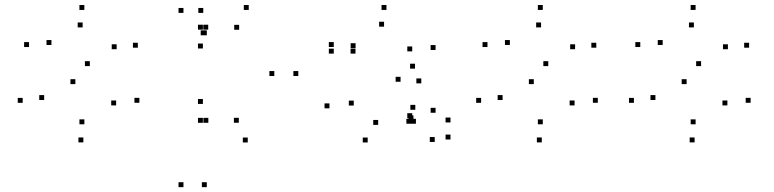

<svg xmlns="http://www.w3.org/2000/svg" viewBox="-20 -556 3140 779"><path d="M97.8 -365.2V-385.2H77.8V-365.2ZM285.8 -214.7V-234.7H265.8V-214.7ZM451.2 -128.3V-148.3H431.2V-128.3ZM322.3 -51.7V-71.7H302.3V-51.7ZM159.2 -150.2V-170.2H139.2V-150.2ZM72 -138.8V-158.8H52V-138.8ZM318.2 21.7V1.7H298.2V21.7ZM545.5 -139V-159H525.5V-139ZM344.5 -287.8V-307.8H324.5V-287.8ZM188.7 -373.5V-393.5H168.7V-373.5ZM315.3 -444.8V-464.8H295.3V-444.8ZM453.3 -356.3V-376.3H433.3V-356.3ZM539.3 -362.5V-382.5H519.3V-362.5ZM322.2 -515.7V-535.7H302.2V-515.7Z M814.3 -412.8V-432.8H794.3V-412.8ZM804.7 -503.7V-523.7H784.7V-503.7ZM724.3 -503.7V-523.7H704.3V-503.7ZM724.3 203.3V183.3H704.3V203.3ZM819 203.3V183.3H799V203.3ZM819 -412.8V-432.8H799V-412.8ZM989.2 -515.7V-535.7H969.2V-515.7ZM824.8 -435.7V-455.7H804.8V-435.7ZM803.2 -435.7V-455.7H783.2V-435.7ZM803.2 -359.3V-379.3H783.2V-359.3ZM950.3 -435.2V-455.2H930.3V-435.2ZM1093 -247.7V-267.7H1073V-247.7ZM949 -58V-78H929V-58ZM803.2 -134.3V-154.3H783.2V-134.3ZM803.2 -57.8V-77.8H783.2V-57.8ZM825.3 -57.8V-77.8H805.3V-57.8ZM985.2 22V2H965.2V22ZM1190.3 -247.7V-267.7H1170.3V-247.7Z M1334.2 -365.3V-385.3H1314.2V-365.3ZM1334.2 -338.5V-358.5H1314.2V-338.5ZM1422.3 -338.5V-358.5H1402.3V-338.5ZM1422.7 -360.7V-380.7H1402.7V-360.7ZM1538.2 -447.8V-467.8H1518.2V-447.8ZM1652.5 -347.5V-367.5H1632.5V-347.5ZM1652.5 -76.7V-96.7H1632.5V-76.7ZM1657.5 -67.8V-87.8H1637.5V-67.8ZM1743.8 20V0H1723.8V20ZM1807.8 10V-10H1787.8V10ZM1807.8 -59.2V-79.2H1787.8V-59.2ZM1747.2 -98.5V-118.5H1727.2V-98.5ZM1747.2 -353.2V-373.2H1727.2V-353.2ZM1548 -515.7V-535.7H1528V-515.7ZM1663.8 -277.5V-297.5H1643.8V-277.5ZM1316.7 -116.5V-136.5H1296.7V-116.5ZM1471.8 22V2H1451.8V22ZM1648.8 -54V-74H1628.8V-54ZM1667.5 -54V-74H1647.5V-54ZM1665 -110.5V-130.5H1645V-110.5ZM1514.3 -49.3V-69.3H1494.3V-49.3ZM1415.3 -127.8V-147.8H1395.3V-127.8ZM1605.2 -224.3V-244.3H1585.2V-224.3ZM1689.3 -217.8V-237.8H1669.3V-217.8Z M1957.8 -365.2V-385.2H1937.8V-365.2ZM2145.8 -214.7V-234.7H2125.8V-214.7ZM2311.2 -128.3V-148.3H2291.2V-128.3ZM2182.3 -51.7V-71.7H2162.3V-51.7ZM2019.2 -150.2V-170.2H1999.2V-150.2ZM1932 -138.8V-158.8H1912V-138.8ZM2178.2 21.7V1.7H2158.2V21.7ZM2405.5 -139V-159H2385.5V-139ZM2204.5 -287.8V-307.8H2184.5V-287.8ZM2048.7 -373.5V-393.5H2028.7V-373.5ZM2175.3 -444.8V-464.8H2155.3V-444.8ZM2313.3 -356.3V-376.3H2293.3V-356.3ZM2399.3 -362.5V-382.5H2379.3V-362.5ZM2182.2 -515.7V-535.7H2162.2V-515.7Z M2577.8 -365.2V-385.2H2557.8V-365.2ZM2765.8 -214.7V-234.7H2745.8V-214.7ZM2931.2 -128.3V-148.3H2911.2V-128.3ZM2802.3 -51.7V-71.7H2782.3V-51.7ZM2639.2 -150.2V-170.2H2619.2V-150.2ZM2552 -138.8V-158.8H2532V-138.8ZM2798.2 21.7V1.7H2778.2V21.7ZM3025.5 -139V-159H3005.5V-139ZM2824.5 -287.8V-307.8H2804.5V-287.8ZM2668.7 -373.5V-393.5H2648.7V-373.5ZM2795.3 -444.8V-464.8H2775.3V-444.8ZM2933.3 -356.3V-376.3H2913.3V-356.3ZM3019.3 -362.5V-382.5H2999.3V-362.5ZM2802.2 -515.7V-535.7H2782.2V-515.7Z"/></svg>

Font: Monaspace Neon Dots Var
Style: Regular
Weight: 400
Designer: Riley Cran and the Lettermatic Team
Version: Version 1.100 (Monaspace Neon Dots)